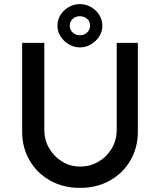

<svg xmlns="http://www.w3.org/2000/svg" viewBox="-20 -910 780 936"><path d="M370 6Q289 6 225 -29.5Q161 -65 124.5 -127.5Q88 -190 88 -269V-701H196V-278Q196 -227 220 -186.5Q244 -146 283.5 -122Q323 -98 370 -98Q420 -98 460.5 -122Q501 -146 525 -186.5Q549 -227 549 -278V-701H652V-269Q652 -190 615.5 -127.5Q579 -65 515 -29.5Q451 6 370 6ZM369 -679Q341 -679 316 -693.5Q291 -708 275.5 -732Q260 -756 260 -784Q260 -814 275.5 -838Q291 -862 316 -876Q341 -890 369 -890Q398 -890 423 -876Q448 -862 463.5 -838Q479 -814 479 -784Q479 -756 463.5 -732Q448 -708 423 -693.5Q398 -679 369 -679ZM369 -738Q390 -738 404.5 -751.5Q419 -765 419 -784Q419 -807 404 -819Q389 -831 369 -831Q349 -831 334.5 -818Q320 -805 320 -784Q320 -765 334.5 -751.5Q349 -738 369 -738Z"/></svg>

Font: Lexend Medium
Style: Regular
Weight: 500
Designer: Bonnie Shaver-Troup, Thomas Jockin
Foundry: Lexend
Version: Version 1.005